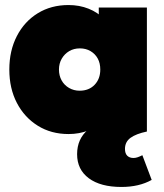

<svg xmlns="http://www.w3.org/2000/svg" viewBox="-20 -522 650 762"><path d="M252 10Q183 10 130 -23Q77 -56 47 -113.5Q17 -171 17 -246Q17 -321 47 -379Q77 -437 130 -469.5Q183 -502 252 -502Q295 -502 331.5 -487.5Q368 -473 392.5 -447Q417 -421 424 -387V-105Q417 -71 392.5 -45Q368 -19 331.5 -4.5Q295 10 252 10ZM296 -162Q333 -162 355.5 -185.5Q378 -209 378 -246Q378 -271 368 -289.5Q358 -308 339.5 -319Q321 -330 297 -330Q273 -330 254.5 -319Q236 -308 225 -289Q214 -270 214 -246Q214 -222 224.5 -203Q235 -184 254 -173Q273 -162 296 -162ZM372 0V-132L399 -252L372 -371V-492H563V0ZM462 220Q379 220 332.5 185.5Q286 151 286 90Q286 29 329.5 -7.5Q373 -44 437 -44L563 0Q520 9 498 25Q476 41 476 69Q476 87 485 96Q494 105 510 105Q518 105 526.5 102Q535 99 545 94L582 192Q557 206 527 213Q497 220 462 220Z"/></svg>

Font: Outfit Thin Black
Style: Regular
Weight: 900
Version: Version 1.100;gftools[0.9.27]